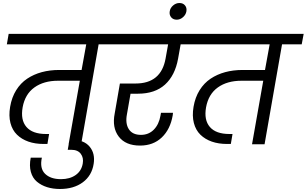

<svg xmlns="http://www.w3.org/2000/svg" viewBox="-20 -967 2056 1287"><path d="M25.9 -669.9 38.1 -740.2H786.1L772.9 -669.9H641.1L523.9 0H439.9L515.1 -425.8H369.1Q273.4 -425.8 210.7 -380.9Q147.9 -335.9 131.8 -248Q116.7 -163.1 157.2 -116Q197.8 -68.8 288.1 -68.8H309.1L297.9 -2H272Q215.3 -2 170.2 -17.8Q125 -33.7 93.8 -64.2Q62.5 -94.7 50 -142.6Q37.6 -190.4 47.9 -251Q58.6 -314.5 88.4 -362.3Q118.2 -410.2 162.1 -439.5Q206.1 -468.8 260 -483.4Q314 -498 377 -498H526.9L558.1 -669.9Z M381.8 299.8Q335 299.8 295.9 287.6Q256.8 275.4 227.5 251Q198.2 226.6 186.8 185.1Q175.3 143.6 186 89.8H260.7Q245.1 161.1 281.7 197.5Q318.4 233.9 388.7 233.9Q447.8 233.9 487.1 206.3Q526.4 178.7 534.7 128.9Q541.5 90.8 521.5 64Q501.5 37.1 458 37.1H434.1L445.8 -28.8H469.7Q543.9 -28.8 581.3 16.6Q618.7 62 607.9 130.9Q595.7 210 535.2 254.9Q474.6 299.8 381.8 299.8Z M720.7 -669.9 732.9 -740.2H1321.8L1309.1 -669.9H1190.9L1173.8 -574.2Q1153.3 -460.9 1085.9 -399.9Q1018.6 -338.9 904.8 -338.9H855L831.1 -202.1Q818.8 -139.6 843.3 -101.3Q867.7 -63 924.8 -63Q976.6 -63 1011 -97.9Q1045.4 -132.8 1055.7 -191.9L1059.1 -210.9H1139.6Q1137.7 -197.3 1137.7 -193.8Q1121.6 -100.1 1064.5 -45.7Q1007.3 8.8 918.9 8.8Q821.8 8.8 775.9 -51.5Q730 -111.8 749 -207L783.7 -407.2H888.7Q1059.6 -407.2 1089.8 -574.2L1106.9 -669.9Z M1164.6 -835Q1140.6 -835 1127.2 -851.3Q1113.8 -867.7 1117.7 -891.1Q1121.1 -914.1 1140.4 -930.4Q1159.7 -946.8 1182.6 -946.8Q1207 -946.8 1220.2 -930.7Q1233.4 -914.6 1229.5 -891.1Q1225.6 -868.2 1206.5 -851.6Q1187.5 -835 1164.6 -835Z M1255.4 -669.9 1267.6 -740.2H2015.6L2002.4 -669.9H1870.6L1753.4 0H1669.4L1744.6 -425.8H1598.6Q1502.9 -425.8 1440.2 -380.9Q1377.4 -335.9 1361.3 -248Q1346.2 -163.1 1386.7 -116Q1427.2 -68.8 1517.6 -68.8H1538.6L1527.3 -2H1501.5Q1444.8 -2 1399.7 -17.8Q1354.5 -33.7 1323.2 -64.2Q1292 -94.7 1279.5 -142.6Q1267.1 -190.4 1277.3 -251Q1288.1 -314.5 1317.9 -362.3Q1347.7 -410.2 1391.6 -439.5Q1435.5 -468.8 1489.5 -483.4Q1543.5 -498 1606.4 -498H1756.3L1787.6 -669.9Z"/></svg>

Font: SVN-Poppins
Style: Italic
Weight: 400
Italic angle: -10°
Designer: Ninad Kale (Devanagari), Jonny Pinhorn (Latin)
Foundry: Indian Type Foundry
Version: Version 3.002 2017